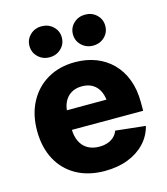

<svg xmlns="http://www.w3.org/2000/svg" viewBox="-114 -845 819 944"><g transform="rotate(-15 295.5 -373.0)"><path d="M303.7 10.7Q220.7 10.7 159.4 -23.4Q98.1 -57.6 64.9 -119.9Q31.7 -182.1 31.7 -266.6Q31.7 -349.1 64.9 -411.6Q98.1 -474.1 158.2 -509.3Q218.3 -544.4 298.3 -544.4Q356 -544.4 404.1 -525.9Q452.1 -507.3 487.3 -471.9Q522.5 -436.5 541.7 -385.7Q561 -335 561 -270V-226.6H90.3V-326.2H481L402.3 -303.7Q402.3 -339.8 390.4 -366.2Q378.4 -392.6 356 -406.7Q333.5 -420.9 300.8 -420.9Q268.1 -420.9 245.1 -406.5Q222.2 -392.1 210.2 -366.5Q198.2 -340.8 198.2 -305.7V-233.4Q198.2 -194.3 211.7 -167Q225.1 -139.6 249.8 -125.7Q274.4 -111.8 308.1 -111.8Q331.5 -111.8 350.6 -118.4Q369.6 -125 383.1 -137.7Q396.5 -150.4 402.8 -168L554.7 -151.4Q542.5 -102.5 508.3 -66.2Q474.1 -29.8 422.1 -9.5Q370.1 10.7 303.7 10.7ZM407.2 -599.6Q372.6 -599.6 348.6 -622.6Q324.7 -645.5 324.7 -678.7Q324.7 -711.9 348.6 -734.6Q372.6 -757.3 407.2 -757.3Q441.9 -757.3 465.6 -734.6Q489.3 -711.9 489.3 -678.7Q489.3 -645 465.6 -622.3Q441.9 -599.6 407.2 -599.6ZM185.5 -599.6Q150.9 -599.6 127.2 -622.6Q103.5 -645.5 103.5 -678.7Q103.5 -711.9 127.2 -734.6Q150.9 -757.3 185.5 -757.3Q220.2 -757.3 244.1 -734.6Q268.1 -711.9 268.1 -678.7Q268.1 -645 244.1 -622.3Q220.2 -599.6 185.5 -599.6Z"/></g></svg>

Font: Inter 20pt ExtraBold
Style: Regular
Weight: 800
Version: Version 4.001;git-66647c0bb